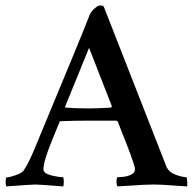

<svg xmlns="http://www.w3.org/2000/svg" viewBox="-32 -666 693 690"><path d="M92.8 -132.8Q261.7 -538.1 291 -614.3Q295.9 -625 308.1 -635.7Q320.3 -646.5 327.1 -646.5Q336.9 -646.5 340.8 -642.6L540 -133.8Q547.9 -114.3 556.2 -92.3Q564.5 -70.3 566.4 -66.4Q575.2 -46.9 599.1 -38.1Q623 -29.3 637.7 -29.3Q640.6 -24.4 641.1 -11.2Q641.6 2 639.6 3.9Q631.8 3.9 588.9 0.5Q545.9 -2.9 520.5 -2.9Q494.1 -2.9 444.8 0.5Q395.5 3.9 390.6 3.9Q386.7 0 386.7 -13.7Q386.7 -27.3 390.6 -29.3Q429.7 -29.3 447.3 -43.9Q453.1 -49.8 453.1 -58.6Q453.1 -67.4 437.5 -109.9Q421.9 -152.3 406.2 -190.4L391.6 -228.5Q388.7 -232.4 385.7 -232.4H289.1Q226.6 -232.4 187.5 -230.5Q181.6 -230.5 181.6 -226.6Q155.3 -164.1 141.6 -127Q124 -79.1 124 -58.6Q124 -43 150.9 -36.1Q177.7 -29.3 194.3 -29.3Q197.3 -26.4 197.3 -13.2Q197.3 0 195.3 3.9Q108.4 -2.9 95.7 -2.9Q82 -2.9 -8.8 3.9Q-11.7 1 -11.7 -10.3Q-11.7 -21.5 -9.8 -28.3Q1 -28.3 23.4 -36.1Q45.9 -43.9 52.7 -52.7Q72.3 -82 92.8 -132.8ZM288.1 -494.1 202.1 -283.2Q202.1 -279.3 204.1 -279.3Q237.3 -276.4 287.1 -276.4Q322.3 -276.4 367.2 -279.3L370.1 -284.2Z"/></svg>

Font: Crimson
Style: Semibold
Weight: 600
Version: Version 0.8